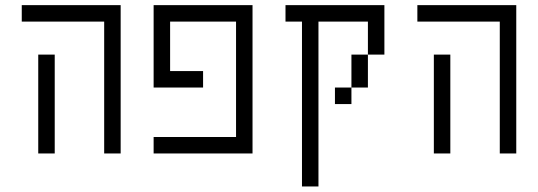

<svg xmlns="http://www.w3.org/2000/svg" viewBox="-20 -582 2040 728"><path d="M125 -375Q125 -375 125 0H187.5Q187.5 0 187.5 -375ZM375 -500Q375 -500 375 0H437.5V-562.5H62.5V-500Z M750 -250V-312.5H625V-500H875V-62.5H562.5V0H937.5V-562.5H562.5V-250Z M1125 -500Q1125 -500 1125 125H1187.5Q1187.5 125 1187.5 -500H1375Q1375 -500 1375 -375H1312.5Q1312.5 -375 1312.5 -250H1250V-187.5H1312.5V-250H1375Q1375 -250 1375 -375H1437.5V-562.5H1062.5V-500Z M1625 -375Q1625 -375 1625 0H1687.5Q1687.5 0 1687.5 -375ZM1875 -500Q1875 -500 1875 0H1937.5V-562.5H1562.5V-500Z"/></svg>

Font: BFUnifontExMono
Style: Regular
Weight: 500
Version: Version 15.0.06